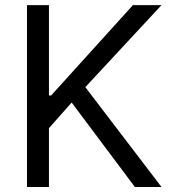

<svg xmlns="http://www.w3.org/2000/svg" viewBox="-20 -748 692 768"><path d="M87.9 0V-727.5H175.8V-366.2H184.6L511.7 -727.5H626L321.3 -399.4L626 0H519.5L266.6 -337.9L175.8 -235.4V0Z"/></svg>

Font: Inter V
Style: 
Weight: 400
Designer: Rasmus Andersson
Foundry: rsms
Version: Version 4.000;git-a3f224843